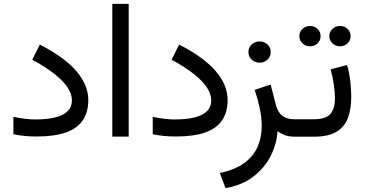

<svg xmlns="http://www.w3.org/2000/svg" viewBox="-20 -697 1859 979"><path d="M159.2 -87.9Q135.3 -87.9 107.7 -91.3Q80.1 -94.7 48.3 -101.1V-12.7Q74.7 -6.8 104.7 -3.9Q134.8 -1 166.5 -1Q258.3 -1 316.4 -21.7Q374.5 -42.5 402.3 -84Q430.2 -125.5 430.2 -186.5Q430.2 -225.1 415 -262Q399.9 -298.8 369.4 -334.5Q338.9 -370.1 292.2 -403.8Q245.6 -437.5 183.1 -469.7L144.5 -392.6Q216.8 -353 261.2 -317.1Q305.7 -281.2 326.2 -248.5Q346.7 -215.8 346.7 -185.1Q346.7 -152.8 326.2 -131.3Q305.7 -109.9 264.2 -98.9Q222.7 -87.9 159.2 -87.9Z M636.2 -677.2H552.7V-0.5H636.2Z M869.6 -87.9Q845.7 -87.9 818.1 -91.3Q790.5 -94.7 758.8 -101.1V-12.7Q785.2 -6.8 815.2 -3.9Q845.2 -1 877 -1Q968.8 -1 1026.9 -21.7Q1085 -42.5 1112.8 -84Q1140.6 -125.5 1140.6 -186.5Q1140.6 -225.1 1125.5 -262Q1110.4 -298.8 1079.8 -334.5Q1049.3 -370.1 1002.7 -403.8Q956.1 -437.5 893.6 -469.7L855 -392.6Q927.2 -353 971.7 -317.1Q1016.1 -281.2 1036.6 -248.5Q1057.1 -215.8 1057.1 -185.1Q1057.1 -152.8 1036.6 -131.3Q1016.1 -109.9 974.6 -98.9Q933.1 -87.9 869.6 -87.9Z M1246.6 -431.6Q1246.6 -408.7 1263.2 -393.1Q1279.8 -377.4 1303.7 -377.4Q1327.6 -377.4 1344 -393.1Q1360.4 -408.7 1360.4 -431.6Q1360.4 -454.6 1344 -470.2Q1327.6 -485.8 1303.7 -485.8Q1279.8 -485.8 1263.2 -470.2Q1246.6 -454.6 1246.6 -431.6ZM1484.9 0H1497.6V-88.9H1479.5Q1443.8 -88.9 1420.4 -106Q1397 -123 1386.2 -164.1L1359.9 -266.1L1278.8 -238.8Q1294.9 -190.4 1304.7 -144Q1314.5 -97.7 1314.5 -54.7Q1314.5 2.4 1293.9 50.5Q1273.4 98.6 1226.8 133.3Q1180.2 168 1101.1 185.1L1129.9 262.2Q1216.3 247.1 1273.9 201.9Q1331.5 156.7 1361.6 95.5Q1391.6 34.2 1395 -28.3Q1407.7 -18.1 1429.4 -9Q1451.2 0 1484.9 0Z M1478.5 -88.9V0H1535.6V-88.9ZM1659.2 -512.7Q1659.2 -491.2 1675 -476.1Q1690.9 -460.9 1713.4 -460.9Q1736.3 -460.9 1752 -475.8Q1767.6 -490.7 1767.6 -512.7Q1767.6 -534.7 1752 -549.6Q1736.3 -564.5 1713.4 -564.5Q1690.9 -564.5 1675 -549.3Q1659.2 -534.2 1659.2 -512.7ZM1506.3 -512.7Q1506.3 -491.2 1522.2 -476.1Q1538.1 -460.9 1560.5 -460.9Q1583.5 -460.9 1599.1 -475.8Q1614.7 -490.7 1614.7 -512.7Q1614.7 -534.7 1599.1 -549.6Q1583.5 -564.5 1560.5 -564.5Q1538.1 -564.5 1522.2 -549.3Q1506.3 -534.2 1506.3 -512.7ZM1579.1 0Q1656.2 0 1697.8 -26.4Q1739.3 -52.7 1755.1 -98.4Q1771 -144 1771 -202.6Q1771 -238.3 1766.1 -282.7Q1761.2 -327.1 1749.5 -365.7L1666 -343.3Q1677.2 -303.2 1682.6 -262.7Q1688 -222.2 1688 -194.8Q1688 -146 1665.8 -117.4Q1643.6 -88.9 1578.1 -88.9H1525.4V0Z"/></svg>

Font: Vazirmatn RD NL
Style: Regular
Weight: 400
Designer: Saber Rastikerdar
Foundry: Saber Rastikerdar
Version: Version 32.101